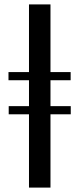

<svg xmlns="http://www.w3.org/2000/svg" viewBox="-20 -851 360 871"><path d="M111.5 0V-332.5H19.5V-369.5H111.5V-487H18.5V-524H111.5V-831H209V-524H300.5V-487H209V-369.5H301V-332.5H209V0Z"/></svg>

Font: Merriweather 144pt
Style: Regular
Weight: 400
Version: Version 2.100